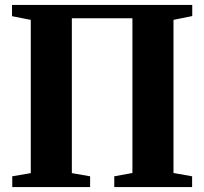

<svg xmlns="http://www.w3.org/2000/svg" viewBox="-20 -763 833 783"><path d="M29 -743H764V-697.5L687.5 -682V-57.5L763.5 -44V0H446V-44L520 -57.5V-688.5H273V-57L347.5 -44V0H30V-44L105.5 -57V-682L29 -697Z"/></svg>

Font: Merriweather 72pt ExtraBold
Style: Regular
Weight: 800
Version: Version 2.100